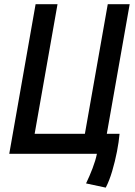

<svg xmlns="http://www.w3.org/2000/svg" viewBox="-20 -713 626 890"><path d="M357.4 0H22.9L145 -693.4H246.6L140.6 -92.8H373.5L479.5 -693.4H581.1L475.1 -92.8H534.2Q531.2 -56.6 522.2 -10.5Q513.2 35.6 500 80.3Q486.8 125 470.2 156.7L378.9 137.2Q395 104 408.9 67.6Q422.9 31.2 429.2 0Z"/></svg>

Font: Cascadia Mono PL
Style: Italic
Weight: 400
Italic angle: -10°
Monospace: yes
Designer: Aaron Bell
Foundry: Saja Typeworks
Version: Version 2404.023; ttfautohint (v1.8.4)